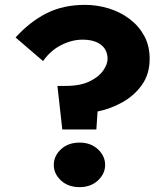

<svg xmlns="http://www.w3.org/2000/svg" viewBox="-20 -742 687 789"><path d="M422 -500Q422 -537 395 -558Q368 -579 319 -579Q275 -579 231 -556.5Q187 -534 157 -491L44 -588Q103 -653 171.5 -687.5Q240 -722 329 -722Q379 -722 426.5 -707.5Q474 -693 512 -664.5Q550 -636 572.5 -595Q595 -554 595 -500Q595 -438 563.5 -393.5Q532 -349 482.5 -321.5Q433 -294 381 -284L376 -210H236L216 -389H250Q310 -389 348 -407.5Q386 -426 404 -452Q422 -478 422 -500ZM201 -64Q201 -101 230.5 -128.5Q260 -156 307 -156Q353 -156 382.5 -128.5Q412 -101 412 -64Q412 -28 382.5 -0.5Q353 27 307 27Q260 27 230.5 -0.5Q201 -28 201 -64Z"/></svg>

Font: Jost* Heavy
Style: Regular
Weight: 800
Version: Version 3.7